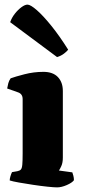

<svg xmlns="http://www.w3.org/2000/svg" viewBox="-20 -811 367 831"><path d="M227 0Q214 0 185.5 -3Q157 -6 123.5 -11Q90 -16 62 -21Q34 -26 22 -30Q22 -37 25 -47.5Q28 -58 32 -66L55 -70Q65 -72 70 -77Q75 -82 76.5 -98Q78 -114 78 -147V-382Q78 -404 59 -411L11 -428Q13 -440 16 -451Q19 -462 26 -472Q45 -479 85.5 -489.5Q126 -500 168 -500Q209 -500 230.5 -477.5Q252 -455 252 -417V-129Q252 -107 245.5 -92.5Q239 -78 235 -73L293 -65Q295 -60 297.5 -50.5Q300 -41 300 -31Q292 -20 269 -10Q246 0 227 0ZM227 -564 24 -715Q31 -735 44.5 -752Q58 -769 73 -780Q88 -791 99 -791Q112 -791 139.5 -767Q167 -743 202.5 -699Q238 -655 275 -596Q270 -589 257 -579Q244 -569 227 -564Z"/></svg>

Font: Texturina Black
Style: Regular
Weight: 900
Designer: Guillermo Torres Carreño
Foundry: Omnibus-Type
Version: Version 1.002; ttfautohint (v1.8.3)